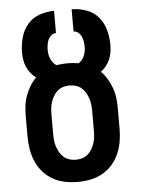

<svg xmlns="http://www.w3.org/2000/svg" viewBox="-53 -777 606 827"><g transform="rotate(-5 250.0 -363.5)"><path d="M250 8Q222 8 194.5 2.5Q167 -3 143 -16.5Q119 -30 100.5 -51Q82 -72 71 -97.5Q60 -123 55.5 -150Q51 -177 51 -205V-292Q51 -314 53.5 -336.5Q56 -359 63.5 -380Q71 -401 82.5 -420.5Q94 -440 110 -456Q97 -465 87 -478Q77 -491 70.5 -505.5Q64 -520 61.5 -536Q59 -552 59 -568Q59 -600 67.5 -632Q76 -664 96.5 -688.5Q117 -713 148.5 -724Q180 -735 212 -735V-639Q200 -639 191 -631Q182 -623 177.5 -612.5Q173 -602 171.5 -590.5Q170 -579 170 -568Q170 -548 178 -529.5Q186 -511 202 -501Q214 -503 226 -504Q238 -505 250 -505Q262 -505 274 -504Q286 -503 298 -501Q314 -511 322 -529.5Q330 -548 330 -568Q330 -579 328.5 -590.5Q327 -602 322.5 -612.5Q318 -623 309 -631Q300 -639 288 -639V-735Q320 -735 351.5 -724Q383 -713 403.5 -688.5Q424 -664 432.5 -632Q441 -600 441 -568Q441 -552 438.5 -536Q436 -520 429.5 -505.5Q423 -491 413 -478Q403 -465 390 -456Q406 -440 417.5 -420.5Q429 -401 436.5 -380Q444 -359 446.5 -336.5Q449 -314 449 -292V-205Q449 -177 444.5 -150Q440 -123 429 -97.5Q418 -72 399.5 -51Q381 -30 357 -16.5Q333 -3 305.5 2.5Q278 8 250 8ZM250 -88Q264 -88 277.5 -92Q291 -96 301.5 -105Q312 -114 319 -126Q326 -138 330.5 -151Q335 -164 336.5 -177.5Q338 -191 338 -205V-292Q338 -305 336.5 -319Q335 -333 330.5 -346Q326 -359 319 -371Q312 -383 301.5 -392Q291 -401 277.5 -405Q264 -409 250 -409Q236 -409 222.5 -405Q209 -401 198.5 -392Q188 -383 181 -371Q174 -359 169.5 -346Q165 -333 163.5 -319Q162 -305 162 -292V-205Q162 -191 163.5 -177.5Q165 -164 169.5 -151Q174 -138 181 -126Q188 -114 198.5 -105Q209 -96 222.5 -92Q236 -88 250 -88Z"/></g></svg>

Font: Iosevka
Style: Bold
Weight: 700
Monospace: yes
Designer: Belleve Invis
Foundry: Belleve Invis
Version: Version 32.5.0; ttfautohint (v1.8.4)